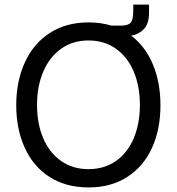

<svg xmlns="http://www.w3.org/2000/svg" viewBox="-20 -813 775 840"><path d="M682 -352Q682 -247 645 -166Q608 -85 537 -39Q466 7 368 7Q268 7 196.5 -39Q125 -85 88 -167Q51 -249 51 -353Q51 -457 88.5 -539.5Q126 -622 197.5 -668.5Q269 -715 368 -715Q420 -715 467 -701H510Q539 -701 551 -713Q563 -725 563 -766V-793H632V-757Q632 -710 610 -686.5Q588 -663 554 -657Q616 -610 649 -531Q682 -452 682 -352ZM592 -354Q592 -436 565 -500Q538 -564 487 -600Q436 -636 367 -636Q298 -636 247 -599.5Q196 -563 169 -499Q142 -435 142 -354Q142 -272 169 -208.5Q196 -145 247 -109Q298 -73 367 -73Q436 -73 487 -108.5Q538 -144 565 -208Q592 -272 592 -354Z"/></svg>

Font: Be Vietnam
Style: Regular
Weight: 400
Designer: Gabriel Lam
Foundry: TypeRant
Version: Version 4.000